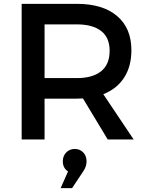

<svg xmlns="http://www.w3.org/2000/svg" viewBox="-20 -720 763 991"><path d="M91.8 0V-700.2H376Q510.3 -700.2 584.2 -637.5Q658.2 -574.7 658.2 -460.9Q658.2 -377.4 620.6 -319.3Q583 -261.2 513.2 -233.9L669.9 0H536.1L408.2 -211.9Q398.4 -210.9 376 -210.9H210V0ZM210 -316.9H376Q458 -316.9 502 -352.3Q545.9 -387.7 545.9 -458Q545.9 -525.9 502 -560.1Q458 -594.2 376 -594.2H210ZM293 251 331.1 165Q304.2 147 304.2 112.8Q304.2 85 321.8 66.9Q339.4 48.8 366.2 48.8Q391.6 48.8 409.2 66.4Q426.8 84 426.8 112.8Q426.8 139.6 409.2 165L352.1 251Z"/></svg>

Font: Trueno
Style: Rg
Weight: 400
Designer: Julieta Ulanovsky
Foundry: Julieta Ulanovsky
Version: Version 3.001b